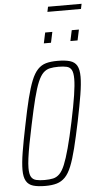

<svg xmlns="http://www.w3.org/2000/svg" viewBox="-65 -1047 575 1094"><g transform="rotate(-5 222.5 -500.0)"><path d="M150 8Q107 8 80 0Q53 -8 40 -30.5Q27 -53 27 -94Q27 -134 37 -195.5Q47 -257 65 -344Q83 -435 98.5 -497Q114 -559 130 -598.5Q146 -638 166.5 -659.5Q187 -681 214 -688.5Q241 -696 279 -696Q323 -696 350.5 -688Q378 -680 390.5 -658Q403 -636 403 -594Q403 -554 393 -493Q383 -432 365 -344Q346 -253 330.5 -191Q315 -129 299 -89.5Q283 -50 262.5 -29Q242 -8 215 0Q188 8 150 8ZM148 -26Q176 -26 196.5 -30.5Q217 -35 233.5 -51.5Q250 -68 264 -102Q278 -136 294 -195Q310 -254 329 -344Q348 -434 357 -492.5Q366 -551 366 -585Q366 -621 357 -637Q348 -653 329.5 -657.5Q311 -662 282 -662Q254 -662 233 -657.5Q212 -653 195.5 -637Q179 -621 164.5 -587Q150 -553 135 -494Q120 -435 101 -344Q88 -284 79.5 -238Q71 -192 66.5 -158.5Q62 -125 62 -102Q62 -67 71.5 -51Q81 -35 100.5 -30.5Q120 -26 148 -26ZM363 -802 376 -863H417L404 -802ZM211 -802 224 -863H265L252 -802ZM247 -979 253 -1008H445L439 -979Z"/></g></svg>

Font: Saira ExtraCondensed Thin
Style: Italic
Weight: 250
Width: 2
Italic angle: -12°
Designer: Hector Gatti with collaboration of the Omnibus-Type team
Foundry: Omnibus-Type
Version: Version 1.101